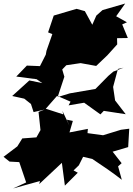

<svg xmlns="http://www.w3.org/2000/svg" viewBox="-38 -951 751 1086"><path d="M680 -825 619 -859 670 -931 542 -894 507 -863 484 -811 442 -888 395 -901 266 -863 234 -768 258 -758 225 -664 221 -642 188 -577 114 -580 54 -518 169 -503 201 -481 128 -496 31 -408 99 -393 137 -363 152 -317 213 -331 180 -318 191 -215 168 -174 88 -168 60 -123 -18 -64 16 -37 71 -34 110 81 36 115 188 73 184 90 312 -30 329 99 402 26 378 13 408 -16 432 -64 484 -52C541 -14 598 24 651 66L630 -10L650 -28L599 -93L687 -119L693 -223L646 -217L545 -186L457 -198L459 -222L355 -202L374 -267L340 -274L355 -239L315 -324L320 -304L221 -336L285 -409L361 -376L350 -355L438 -370L530 -304L549 -324L673 -305L613 -383L602 -458V-460L629 -561L661 -568L603 -546L575 -522L502 -448L357 -423L288 -402L326 -517L314 -558L337 -582L418 -594L506 -578L569 -638L625 -700L624 -735L685 -736L647 -828L651 -812Z"/></svg>

Font: Hussar Lance
Style: ExBdObl
Weight: 700
Foundry: Cannot Into Space Fonts, PlusOne Fonts
Version: Version 2.270